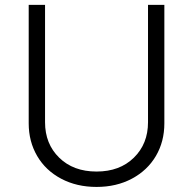

<svg xmlns="http://www.w3.org/2000/svg" viewBox="-20 -747 784 780"><path d="M581.3 -727.3H647.7V-245.7Q647.7 -171.9 613.3 -113.3Q578.8 -54.7 515.8 -21.1Q452.8 12.4 372.2 12.4Q291.5 12.4 228.5 -21Q165.5 -54.3 131 -113.3Q96.6 -172.2 96.6 -245.7V-727.3H163V-250.4Q163 -162.6 220.5 -106.4Q278.1 -50.1 372.2 -50.1Q466.3 -50.1 523.8 -106.4Q581.3 -162.6 581.3 -250.4Z"/></svg>

Font: Inter Light BETA
Style: Regular
Weight: 300
Designer: Rasmus Andersson
Foundry: rsms
Version: Version 3.011;git-f93a4a705